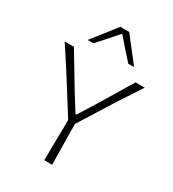

<svg xmlns="http://www.w3.org/2000/svg" viewBox="-227 -1089 1089 1211"><g transform="rotate(30 318.0 -484.0)"><path d="M290.5 0Q291 -60 291.8 -115.8Q292.5 -171.5 294 -237V-295.5L135 -548Q110.5 -586 85 -625Q59.5 -664 27.5 -713H95Q125.5 -662 148 -624.8Q170.5 -587.5 190.5 -554Q210.5 -520.5 234 -481L315.5 -350.5H322.5L401 -476.5Q426 -517.5 447 -552.2Q468 -587 490.5 -624.5Q513 -662 543.5 -713H610.5Q583 -671 556 -629.2Q529 -587.5 503 -548.5L344 -295.5V-237Q345 -171.5 346 -116Q347 -60.5 348 0ZM445.5 -791.5Q379 -864.5 317.5 -937Q286.5 -901 254.8 -865.2Q223 -829.5 190 -793.5H148Q183 -837.5 217.2 -881Q251.5 -924.5 285.5 -968.5H350Q383.5 -925.5 418 -881Q452.5 -836.5 487 -792.5Z"/></g></svg>

Font: Commissioner Loud ExtraLight
Style: Regular
Weight: 200
Designer: Kostas Bartsokas
Foundry: Kostas Bartsokas
Version: Version 1.000; ttfautohint (v1.8.3)